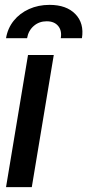

<svg xmlns="http://www.w3.org/2000/svg" viewBox="-20 -773 360 793"><path d="M4.9 0 95.7 -545.9H202.1L111.3 0ZM4.9 -615.2Q11.7 -656.2 36.6 -687.3Q61.5 -718.3 99.9 -735.6Q138.2 -752.9 184.6 -752.9Q254.4 -752.9 291.3 -714.8Q328.1 -676.8 318.4 -615.2H231Q236.3 -646.5 220.2 -665.8Q204.1 -685.1 172.9 -685.1Q141.6 -685.1 119.4 -665.8Q97.2 -646.5 91.8 -615.2Z"/></svg>

Font: Inter Tight Medium
Style: Italic
Weight: 500
Italic angle: -9.39999°
Designer: Rasmus Andersson
Foundry: rsms
Version: Version 3.004